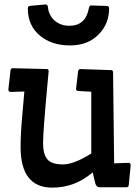

<svg xmlns="http://www.w3.org/2000/svg" viewBox="-20 -856 623 873"><path d="M486.3 -537.1Q494.1 -537.1 494.1 -525.4L499 -113.3L564.5 -115.7Q574.2 -115.2 574.2 -104L565.4 -14.6Q564.9 -4.4 553.7 -4.4H433.1Q418 -4.4 413.1 -22.9L401.4 -72.3Q320.8 -2.9 217.8 -2.9Q73.7 -2.9 73.7 -187Q73.7 -251 81.1 -329.6L90.8 -439.9L28.3 -438Q18.1 -438 18.1 -449.7L27.8 -536.1Q28.8 -542 31 -543.7Q33.2 -545.4 39.1 -545.9L194.3 -542Q201.2 -542 201.2 -531.2Q198.7 -507.8 196.3 -478.5Q175.8 -258.3 175.8 -206.5Q175.8 -154.8 195.3 -131.6Q214.8 -108.4 265.6 -108.4Q316.4 -108.4 395 -158.2V-439L334 -442.4Q327.1 -443.4 325.7 -450.7L335 -531.2Q336.9 -542 345.7 -542ZM464.4 -829.1Q476.1 -829.1 476.1 -817.9Q476.1 -748.5 429.7 -700.7Q380.4 -649.4 298.8 -649.4Q215.3 -649.4 161.6 -693.8Q106.4 -739.7 106.4 -818.4Q106.4 -828.6 118.2 -829.6L188 -835.9Q197.3 -835.9 198.5 -820.3Q199.7 -804.7 207.8 -789.1Q215.8 -773.4 228.5 -762.2Q255.9 -738.8 295.4 -738.8Q369.6 -738.8 384.3 -819.3Q386.2 -831.1 394.5 -831.1Z"/></svg>

Font: Wellfleet
Style: Regular
Weight: 400
Designer: Riccardo De Franceschi
Foundry: Riccardo De Franceschi
Version: Version 1.002